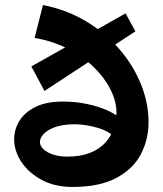

<svg xmlns="http://www.w3.org/2000/svg" viewBox="-20 -730 644 760"><path d="M267 10Q196 10 144 -18.5Q92 -47 64 -90Q36 -133 36 -179Q36 -217 56.5 -251Q77 -285 120 -306.5Q163 -328 229 -328Q301 -328 368 -307Q435 -286 476 -245L471 -150Q427 -205 375 -221.5Q323 -238 276 -238Q229 -238 198.5 -227Q168 -216 153 -200Q138 -184 138 -167Q138 -153 152 -139.5Q166 -126 190.5 -118Q215 -110 246 -110Q299 -110 336.5 -125Q374 -140 397 -165.5Q420 -191 430.5 -222Q441 -253 441 -285Q441 -328 418 -374.5Q395 -421 352.5 -463Q310 -505 250.5 -536Q191 -567 117 -580L150 -710Q243 -692 320 -646Q397 -600 452.5 -535.5Q508 -471 538 -396.5Q568 -322 568 -247Q568 -177 537 -118.5Q506 -60 439.5 -25Q373 10 267 10ZM156 -370 104 -467 477 -677 516 -606Z"/></svg>

Font: Marhey Light Medium
Style: Regular
Weight: 500
Version: Version 1.000